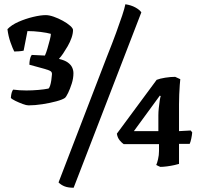

<svg xmlns="http://www.w3.org/2000/svg" viewBox="-20 -781 935 902"><path d="M114 -286Q104 -286 86.5 -292.5Q69 -299 52.5 -307Q36 -315 31 -321Q32 -336 35 -346Q38 -356 42 -360Q56 -358 72.5 -357Q89 -356 104 -356Q131 -356 160 -358.5Q189 -361 208 -365Q212 -368 215.5 -379Q219 -390 221 -404Q223 -418 224 -431Q225 -441 218.5 -446Q212 -451 189 -457.5Q166 -464 118 -477Q118 -489 120.5 -502Q123 -515 129 -523L191 -520Q197 -533 203 -553.5Q209 -574 214 -593.5Q219 -613 219 -622Q202 -627 170.5 -631Q139 -635 109 -635L91 -543Q82 -541 69 -540Q56 -539 47 -539Q40 -552 29.5 -581.5Q19 -611 15 -644Q34 -664 67 -678.5Q100 -693 135.5 -701.5Q171 -710 195 -710Q211 -710 232.5 -702.5Q254 -695 275 -683.5Q296 -672 309.5 -660Q323 -648 323 -640Q323 -623 316 -603Q309 -583 298 -564Q287 -545 276.5 -529.5Q266 -514 258 -506V-504Q284 -498 298.5 -487.5Q313 -477 319 -464Q325 -451 325 -437Q325 -413 317 -388Q309 -363 300 -344.5Q291 -326 285 -321Q274 -313 244.5 -305Q215 -297 179.5 -291.5Q144 -286 114 -286ZM326 101Q300 101 283.5 94.5Q267 88 255 76L482 -514Q508 -579 525.5 -627Q543 -675 554 -708Q565 -741 569 -761Q596 -757 616 -746Q636 -735 644 -723ZM733 3Q732 3 725 -0.5Q718 -4 714 -6Q718 -14 722.5 -33Q727 -52 727 -72V-104H561Q553 -109 542.5 -121.5Q532 -134 529 -153L716 -406Q731 -412 756 -416Q781 -420 803 -420L827 -409Q826 -402 824.5 -381.5Q823 -361 822 -336.5Q821 -312 821 -291V-165L876 -168L883 -159Q882 -146 878.5 -129.5Q875 -113 871 -105H821V-11Q815 -9 799.5 -5.5Q784 -2 765.5 0.5Q747 3 733 3ZM609 -165H724V-240Q724 -255 726 -274Q728 -293 730.5 -309Q733 -325 735 -329L731 -332Z"/></svg>

Font: Texturina Medium 12pt
Style: Bold
Weight: 700
Version: Version 1.002